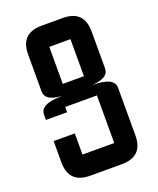

<svg xmlns="http://www.w3.org/2000/svg" viewBox="-158 -970 879 1066"><g transform="rotate(-20 281.0 -437.5)"><path d="M218.8 -750V-531.2H343.8V-750ZM93.8 -750Q93.8 -875 218.8 -875H343.8Q468.8 -875 468.8 -750V-531.2Q468.8 -477.1 375 -469.7V-468.8Q500 -468.8 500 -406.2V-125Q500 0 375 0H187.5Q62.5 0 62.5 -125V-250H187.5V-125H375V-406.2H187.5V-375H62.5V-406.2Q62.5 -468.8 187.5 -468.8V-469.7Q93.8 -477.1 93.8 -531.2Z"/></g></svg>

Font: Oldtimer
Style: Regular
Weight: 400
Designer: GGBotNet
Foundry: GGBotNet
Version: 1.00